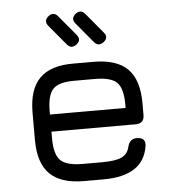

<svg xmlns="http://www.w3.org/2000/svg" viewBox="-51 -756 725 804"><g transform="rotate(-5 311.0 -354.5)"><path d="M289 -573Q266 -555 248 -576L178 -660Q159 -682 182 -701Q204 -718 222 -697L292 -613Q311 -591 289 -573ZM403 -573Q380 -555 362 -576L292 -660Q273 -682 296 -701Q318 -718 336 -697L406 -613Q425 -591 403 -573ZM270 0Q173 0 126.5 -46Q80 -92 80 -189V-304Q80 -402 126.5 -448.5Q173 -495 270 -494H352Q450 -494 496 -448Q542 -402 542 -304V-254Q542 -218 506 -218H152V-189Q152 -122 177.5 -97Q203 -72 270 -72H352Q408 -72 434 -84Q460 -96 467 -126Q475 -160 505 -160Q545 -160 539 -123Q520 0 352 0ZM270 -422Q202 -423 177 -397.5Q152 -372 152 -304V-290H470V-304Q470 -372 445 -397Q420 -422 352 -422Z"/></g></svg>

Font: Jura SemiBold
Style: Regular
Weight: 600
Designer: Daniel Johnson, Alexei Vanyashin
Foundry: Daniel Johnson
Version: Version 5.103